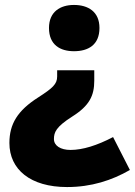

<svg xmlns="http://www.w3.org/2000/svg" viewBox="-20 -583 545 776"><path d="M382 -470C382 -536 336 -563 279 -563C224 -563 178 -536 178 -470C178 -401 224 -376 279 -376C336 -376 382 -401 382 -470ZM361 -257V-299H211V-274C211 -243 193 -227 134 -189C51 -136 18 -82 18 -5C18 102 103 173 251 173C349 173 432 146 505 104L437 -29C372 5 314 23 265 23C225 23 198 6 198 -21C198 -48 206 -70 272 -112C342 -156 361 -197 361 -257Z"/></svg>

Font: Noto Sans Tamil Black
Style: Regular
Weight: 900
Designer: Jelle Bosma - Monotype Design Team
Foundry: Monotype Imaging Inc.
Version: Version 2.004